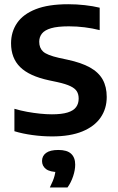

<svg xmlns="http://www.w3.org/2000/svg" viewBox="-20 -622 544 886"><path d="M220.5 7.5Q175 7.5 129.5 1.2Q84 -5 46.5 -16.5V-120Q75 -111.5 105.2 -106Q135.5 -100.5 165 -97.5Q194.5 -94.5 219.5 -94.5Q265 -94.5 292.2 -103Q319.5 -111.5 331.2 -127.8Q343 -144 343 -167Q343 -186.5 334.8 -200.2Q326.5 -214 305.2 -224.2Q284 -234.5 245.5 -243L205.5 -251.5Q115 -271 73 -312.5Q31 -354 31 -422Q31 -475 58.8 -515.8Q86.5 -556.5 144.8 -579.5Q203 -602.5 295 -602.5Q333.5 -602.5 371.5 -598.2Q409.5 -594 440 -586.5V-483Q406.5 -491.5 370.5 -496Q334.5 -500.5 298 -500.5Q245.5 -500.5 215.8 -491.8Q186 -483 173.5 -467Q161 -451 161 -429.5Q161 -400.5 179 -384Q197 -367.5 252 -355L291.5 -346.5Q355 -333 395 -310.8Q435 -288.5 453.8 -255Q472.5 -221.5 472.5 -174.5Q472.5 -120.5 444.2 -79.5Q416 -38.5 360 -15.5Q304 7.5 220.5 7.5ZM210 243Q226 211.5 231.8 189Q237.5 166.5 237.5 143.5L261 172H250.5Q210.5 172 192.2 158Q174 144 174 121Q174 97.5 192.5 83.8Q211 70 249.5 70Q289.5 70 308.2 87.5Q327 105 327 137.5Q327 162.5 317.5 191.2Q308 220 291.5 243Z"/></svg>

Font: Encode Sans SC SemiBold
Style: Regular
Weight: 600
Version: Version 3.002